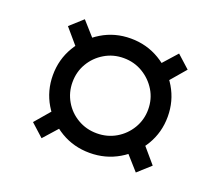

<svg xmlns="http://www.w3.org/2000/svg" viewBox="-89 -736 846 737"><g transform="rotate(20 334.5 -368.0)"><path d="M334 -135Q269 -135 216 -166.5Q163 -198 131.5 -251Q100 -304 100 -368Q100 -432 131.5 -485Q163 -538 216 -570Q269 -602 334 -602Q399 -602 452.5 -570Q506 -538 537.5 -485Q569 -432 569 -368Q569 -304 537.5 -251Q506 -198 452.5 -166.5Q399 -135 334 -135ZM142 -125 90 -172 184 -282 231 -225ZM184 -454 90 -564 142 -611 232 -510ZM334.1 -215Q377 -215 412.1 -235.5Q447.1 -256 468.1 -291.1Q489 -326.2 489 -368.2Q489 -411 468 -445.6Q447 -480.1 411.9 -501.1Q376.8 -522 333.9 -522Q291 -522 256 -501Q220.9 -480.1 200.5 -445.4Q180 -410.8 180 -367.9Q180 -326 200.5 -291Q221 -255.9 256.2 -235.5Q291.3 -215 334.1 -215ZM527 -125 438 -225 485 -282 579 -172ZM485 -454 437 -510 527 -611 579 -564Z"/></g></svg>

Font: Libre Bodoni
Style: Regular
Weight: 400
Designer: Pablo Impallari, Rodrigo Fuenzalida
Foundry: Impallari Type
Version: Version 2.005;gftools[0.9.23]